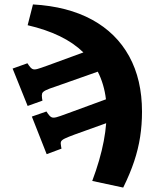

<svg xmlns="http://www.w3.org/2000/svg" viewBox="-20 -593 662 868"><path d="M129 -573Q286 -564 396 -504Q506 -444 564 -338.5Q622 -233 622 -88Q622 -29 613.5 26Q605 81 586.5 136.5Q568 192 537 255L397 225Q415 177 428 132Q441 87 449 45Q457 3 460 -36L318 15Q288 26 273.5 33Q259 40 256 47Q253 54 256 68L258 79L191 104L124 -66L190 -89L196 -80Q204 -68 212 -63.5Q220 -59 235 -63Q250 -67 279 -78L459 -144Q455 -178 445.5 -210Q436 -242 422 -269L232 -202Q201 -192 187 -185Q173 -178 170.5 -170.5Q168 -163 170 -149L172 -138L105 -114L37 -283L104 -307L110 -298Q118 -286 126 -281.5Q134 -277 148.5 -281Q163 -285 193 -296L357 -356Q313 -399 250 -429.5Q187 -460 105 -479Z"/></svg>

Font: Literata Black
Style: Regular
Weight: 900
Designer: Latin by Veronika Burian and Jose Scaglione. Greek by Irene Vlachou. Cyrillic by Vera Evstafieva.
Foundry: TypeTogether
Version: Version 3.103;gftools[0.9.29]